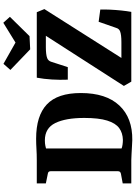

<svg xmlns="http://www.w3.org/2000/svg" viewBox="151 -967 822 1164"><g transform="rotate(-90 562.0 -385.0)"><path d="M173 -573Q210 -573 241 -575Q272 -577 303 -577Q442 -577 511 -512Q580 -447 580 -306Q580 -153 504.5 -72.5Q429 8 294 6Q278 5 255 4Q232 3 210.5 1.5Q189 0 174 0H32V-52L91 -63Q106 -66 106 -81V-489Q106 -504 91 -506L32 -518V-573ZM244 -59Q253 -55 268 -53Q283 -51 296 -51Q338 -52 367.5 -73.5Q397 -95 413 -146Q429 -197 429 -285Q429 -398 398 -461Q367 -524 293 -524Q274 -524 260.5 -521Q247 -518 244 -517ZM649 0 623 -45 936 -532 953 -518H858Q836 -518 819 -516Q802 -514 792 -510Q776 -504 770 -487L737 -385H661Q659 -432 662 -481Q665 -530 673 -573H1070L1089 -527L780 -40L755 -60H888Q911 -60 927.5 -62Q944 -64 954 -68Q970 -74 975 -92L1012 -198L1086 -188Q1087 -163 1085.5 -129.5Q1084 -96 1080.5 -62Q1077 -28 1072 0ZM1042 -736 925 -617 845 -613 720 -733 757 -775 886 -702 1006 -776Z"/></g></svg>

Font: Rasa
Style: Regular
Weight: 400
Designer: Anna Giedrys (Yrsa+Rasa design), David Brezina (Yrsa art-direction, Rasa art-direction, design)
Foundry: Rosetta Type Foundry
Version: Version 2.004